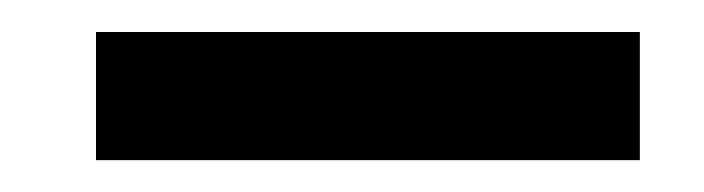

<svg xmlns="http://www.w3.org/2000/svg" viewBox="-20 -730 440 120"><path d="M379.9 -629.9H40V-710H379.9Z"/></svg>

Font: Mikodacs
Style: Regular
Weight: 400
Designer: gluk (gluksza@wp.pl)
Foundry: gluk (gluksza@wp.pl)
Version: Version 0.28